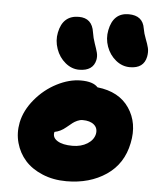

<svg xmlns="http://www.w3.org/2000/svg" viewBox="-55 -895 722 890"><g transform="rotate(5 306.0 -450.0)"><path d="M534.2 -604Q498 -604 468.5 -628.2Q439 -652.3 425.5 -689.9Q412.1 -727.5 419.9 -766.1Q436 -848.1 507.8 -848.1Q573.7 -848.1 583 -788.1Q586.9 -765.1 596.2 -741.7Q605.5 -718.3 609.9 -700.2Q614.3 -682.1 609.9 -659.2Q598.6 -604 534.2 -604ZM300.8 -571.8Q266.1 -571.8 236.6 -596.2Q207 -620.6 193.6 -658.9Q180.2 -697.3 188 -734.9Q204.1 -815.9 278.8 -815.9Q340.8 -815.9 350.1 -750Q354 -724.1 362.8 -699.5Q371.6 -674.8 376 -658.2Q380.4 -641.6 377 -624Q365.7 -571.8 300.8 -571.8ZM287.1 -51.8Q225.6 -51.8 175.3 -72.8Q125 -93.8 94.2 -128.4Q63.5 -163.1 50.8 -209Q38.1 -254.9 47.9 -304.2Q59.6 -361.3 102.3 -412.6Q145 -463.9 202.4 -493.4Q259.8 -522.9 314 -522.9Q371.1 -522.9 393.1 -498Q494.6 -486.8 541.5 -417.2Q588.4 -347.7 568.8 -253.9Q549.3 -156.2 472.2 -104Q395 -51.8 287.1 -51.8ZM211.9 -272.9Q206.5 -248 231 -232.9Q255.4 -217.8 300.8 -217.8Q340.8 -217.8 369.9 -235.8Q398.9 -253.9 404.8 -282.2Q409.7 -309.1 391.1 -325Q372.6 -340.8 337.9 -340.8Q325.7 -340.8 313 -335Q300.3 -329.1 292.5 -323Q284.7 -316.9 265.1 -300.8Q240.2 -279.8 212.9 -274.9Z"/></g></svg>

Font: Shantell Sans Irregular Bouncy
Style: Italic
Weight: 800
Italic angle: -11.31°
Designer: Stephen Nixon, Anya Danilova, Shantell Martin
Foundry: Arrow Type
Version: Version 1.006;[9816181b4]